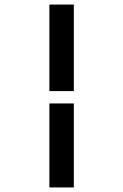

<svg xmlns="http://www.w3.org/2000/svg" viewBox="-20 -672 540 843"><path d="M196.8 -651.9H304.2V-272H196.8ZM304.2 150.9H196.8V-217.8H304.2Z"/></svg>

Font: InconsolataGo
Style: Bold
Weight: 700
Designer: Raph Levien, Kirill Tkachev(cyreal.org)
Foundry: Raph Levien, Kirill Tkachev(cyreal.org)
Version: Version 1.015; ttfautohint (v0.92) -l 8 -r 50 -G 200 -x 14 -